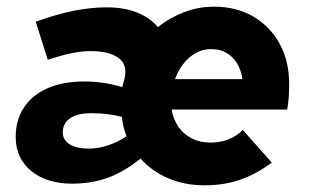

<svg xmlns="http://www.w3.org/2000/svg" viewBox="-20 -545 926 575"><path d="M196 5Q120 5 73.5 -33Q27 -71 27 -135Q27 -186 52 -223.5Q77 -261 123 -281Q169 -301 232 -301Q292 -301 346 -284L352 -306Q364 -350 335.5 -371Q307 -392 251 -392Q226 -392 196 -386Q166 -380 123 -366L87 -480Q151 -503 202 -513Q253 -523 299 -523Q352 -523 390.5 -507.5Q429 -492 453 -464Q488 -492 531 -508.5Q574 -525 621 -525Q688 -525 738.5 -495.5Q789 -466 817.5 -414Q846 -362 846 -293Q846 -270 844.5 -251.5Q843 -233 840 -217H494Q499 -187 514.5 -165Q530 -143 554.5 -130.5Q579 -118 610 -118Q639 -118 664 -127.5Q689 -137 707 -156L794 -58Q745 -22 697 -6Q649 10 593 10Q533 10 484 -11Q435 -32 401 -70Q351 -30 302.5 -12.5Q254 5 196 5ZM504 -308H706Q702 -336 689.5 -356Q677 -376 657.5 -387Q638 -398 612 -398Q588 -398 567 -386.5Q546 -375 530 -355Q514 -335 504 -308ZM246 -100Q275 -100 304.5 -110Q334 -120 359 -137Q348 -165 345 -195Q303 -206 253 -206Q212 -206 190 -191Q168 -176 168 -148Q168 -126 188.5 -113Q209 -100 246 -100Z"/></svg>

Font: Red Hat Text
Style: Italic
Weight: 300
Italic angle: -12°
Designer: Pentagram, MCKL
Foundry: Pentagram, MCKL
Version: Version 1.023